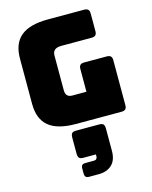

<svg xmlns="http://www.w3.org/2000/svg" viewBox="-152 -818 1013 1277"><g transform="rotate(-15 354.0 -179.0)"><path d="M619 0H304Q179 0 118.5 -50Q58 -100 58 -204V-516Q58 -620 118.5 -670Q179 -720 304 -720H554Q573 -720 581.5 -711.5Q590 -703 590 -684V-563Q590 -544 581.5 -535.5Q573 -527 554 -527H346Q315 -527 300 -514.5Q285 -502 285 -477V-238Q285 -213 296.5 -201Q308 -189 331 -189H428V-345Q428 -364 436.5 -372.5Q445 -381 464 -381H619Q638 -381 646.5 -372.5Q655 -364 655 -345V-36Q655 -17 646.5 -8.5Q638 0 619 0ZM365 362H299Q283 362 276 354.5Q269 347 269 331V297Q269 281 276 274Q283 267 299 267H358Q369 267 375 260.5Q381 254 381 243V230H295Q274 230 266 221.5Q258 213 258 191V82Q258 60 266 51.5Q274 43 295 43H453Q474 43 482 51.5Q490 60 490 82V234Q490 298 456 330Q422 362 365 362Z"/></g></svg>

Font: Bungee
Style: Regular
Weight: 400
Designer: David Jonathan Ross
Foundry: David Jonathan Ross
Version: Version 1.001;PS 1.0;hotconv 1.0.72;makeotf.lib2.5.5900